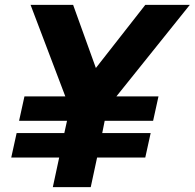

<svg xmlns="http://www.w3.org/2000/svg" viewBox="-20 -765 796 785"><path d="M756 -745 456 -371H628L606 -271H408L398 -221H596L574 -121H377L351 0H196L222 -121H26L48 -221H243L254 -271H58L80 -371H247L105 -745H279L372 -487L574 -745Z"/></svg>

Font: Plus Jakarta Display
Style: Bold Italic
Weight: 700
Italic angle: -12°
Designer: Gumpita Rahayu
Foundry: Tokotype Studio
Version: Version 1.000;hotconv 1.0.109;makeotfexe 2.5.65596